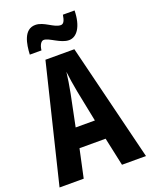

<svg xmlns="http://www.w3.org/2000/svg" viewBox="-167 -1010 861 1098"><g transform="rotate(-20 263.0 -461.0)"><path d="M100 -772H171C175 -808 190 -824 203 -824C236 -824 289 -773 340 -773C388 -773 425 -825 427 -922H356C351 -890 343 -870 325 -870C283 -870 240 -921 187 -921C116 -921 103 -834 100 -772ZM380 0H526L350 -714H174L0 0H147L184 -172H343ZM283 -480 321 -291H204L243 -482C252 -528 259 -573 263 -608C267 -572 274 -527 283 -480Z"/></g></svg>

Font: Noto Sans Devanagari ExtraCondensed
Style: Bold
Weight: 700
Width: 2
Designer: Jelle Bosma - Monotype Design Team
Foundry: Monotype Imaging Inc.
Version: Version 2.004